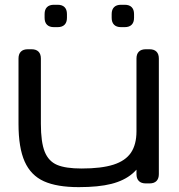

<svg xmlns="http://www.w3.org/2000/svg" viewBox="-20 -770 750 805"><path d="M646 -524.4V-40Q646 -21 636 -11Q626 -1 606.9 -1H591.3Q572.3 -1 562.3 -11Q552.2 -21 552.2 -40V-524.4Q552.2 -543.5 562.3 -553.5Q572.3 -563.5 591.3 -563.5H606.9Q626 -563.5 636 -553.5Q646 -543.5 646 -524.4ZM151.4 -524.4V-251Q151.4 -173.8 167.5 -133.8Q183.6 -93.8 219.5 -78.6Q255.4 -63.5 321.8 -63.5Q405.3 -63.5 455.6 -79.6Q505.9 -95.7 529.1 -129.9Q552.2 -164.1 552.2 -219.7L593.3 -119.6Q568.8 -70.8 534.7 -41.7Q500.5 -12.7 446.8 1Q393.1 14.6 310.1 14.6Q218.8 14.6 164.1 -10Q109.4 -34.7 83.5 -92.5Q57.6 -150.4 57.6 -251V-524.4Q57.6 -543.5 67.6 -553.5Q77.6 -563.5 96.7 -563.5H112.3Q131.3 -563.5 141.4 -553.5Q151.4 -543.5 151.4 -524.4ZM487.3 -750H502.9Q522 -750 532 -740Q542 -730 542 -710.9V-695.3Q542 -676.3 532 -666.3Q522 -656.2 502.9 -656.2H487.3Q468.3 -656.2 458.3 -666.3Q448.2 -676.3 448.2 -695.3V-710.9Q448.2 -730 458.3 -740Q468.3 -750 487.3 -750ZM206.1 -750H221.7Q240.7 -750 250.7 -740Q260.7 -730 260.7 -710.9V-695.3Q260.7 -676.3 250.7 -666.3Q240.7 -656.2 221.7 -656.2H206.1Q187 -656.2 177 -666.3Q167 -676.3 167 -695.3V-710.9Q167 -730 177 -740Q187 -750 206.1 -750Z"/></svg>

Font: Gyrochrome
Style: Regular
Weight: 400
Designer: David Moles
Foundry: David Moles
Version: Version 1.005;Glyphs 3.2.3 (3260)